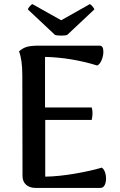

<svg xmlns="http://www.w3.org/2000/svg" viewBox="-20 -918 586 938"><path d="M498 -45Q498 -26 491 -13Q484 0 471 0H153Q125 0 107.5 -15.5Q90 -31 90 -58L89 -551Q89 -625 73 -667Q92 -684 112.5 -689.5Q133 -695 171 -695H467Q485 -695 485 -665Q485 -645 476.5 -624.5Q468 -604 455 -598Q328 -637 200 -640V-393H428Q432 -381 432 -364Q432 -352 428 -332H201V-55Q266 -56 345 -69.5Q424 -83 477 -99Q487 -93 492.5 -78Q498 -63 498 -45ZM280 -744Q256 -744 248 -748L116 -872Q117 -877 124.5 -886Q132 -895 138 -898L279 -819L419 -898Q425 -895 432.5 -886Q440 -877 441 -872L309 -748Q301 -744 280 -744Z"/></svg>

Font: Arima Madurai
Style: Bold
Weight: 700
Designer: Joana Correia and Natanael Gama
Foundry: NDISCOVER
Version: Version 1.019